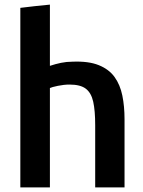

<svg xmlns="http://www.w3.org/2000/svg" viewBox="-20 -805 617 831"><path d="M196 6V-424Q204 -428 230.5 -433.5Q257 -439 281 -439Q328 -439 351.5 -421Q375 -403 383.5 -364.5Q392 -326 392 -263V6H519V-289Q519 -345 509.5 -391.5Q500 -438 476 -471.5Q452 -505 407.5 -523Q363 -541 293 -538Q268 -538 244 -533Q220 -528 196 -520V-785Q164 -782 132 -778.5Q100 -775 68 -771V6Z"/></svg>

Font: Repo DemiBold
Style: Regular
Weight: 600
Designer: Stefan Peev
Foundry: Context Ltd
Version: Version 1.502